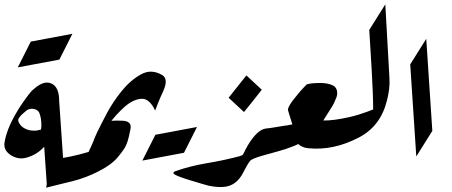

<svg xmlns="http://www.w3.org/2000/svg" viewBox="-20 -866 2088 886"><path d="M254 -591 62 -555 122 -674 314 -710Z M78 -135Q62 -135 44 -142.5Q26 -150 13 -164.5Q0 -179 0 -199Q0 -205 1.5 -211.5Q3 -218 4 -225Q15 -271 39.5 -317Q64 -363 89 -398Q117 -438 130 -450Q168 -485 197 -485Q202 -485 207 -484Q212 -483 216 -481Q253 -466 253 -401L271 -138L197 0L184 -189Q152 -153 104 -139Q92 -135 78 -135ZM171 -288Q171 -318 163 -341Q155 -364 126 -364Q111 -364 100 -354Q91 -347 83.5 -340Q76 -333 70 -325Q64 -318 64 -311Q64 -305 69 -297Q77 -282 95.5 -272.5Q114 -263 138 -263Q146 -263 153.5 -264.5Q161 -266 169 -268Q170 -273 170.5 -278Q171 -283 171 -288Z M389 -165Q396 -179 405 -200.5Q414 -222 427 -250Q452 -305 478 -305Q495 -311 543 -309Q590 -308 582 -270Q575 -233 568.5 -213Q562 -193 552 -178Q542 -163 523 -140Q494 -105 432 -74Q377 -46 318.5 -31Q260 -16 193 0L215 -129Q307 -140 389 -165Z M829 -161 637 -125 697 -244 889 -280Z M696 -356Q669 -413 632 -410Q593 -407 555 -373Q536 -356 517 -335.5Q498 -315 481 -290Q464 -265 450.5 -244.5Q437 -224 426 -207H408Q410 -209 413 -220Q415 -225 419 -234.5Q423 -244 429 -257Q437 -273 448 -295Q459 -317 474 -345Q502 -397 542 -446.5Q582 -496 631 -523Q678 -549 728 -520Q759 -502 733 -445Q720 -417 711 -394.5Q702 -372 696 -356Z M1188 -452Q1168 -426 1147.5 -400.5Q1127 -375 1106 -349L1035 -415L1117 -518Z M1150 -139Q1134 -126 1123 -107.5Q1112 -89 1102 -69Q1079 -25 1043 -10.5Q1007 4 943 -9Q935 -11 914.5 -17Q894 -23 861 -33Q795 -53 783 -63Q775 -70 789 -76Q857 -100 935 -113Q1013 -126 1085 -145Q1112 -153 1131 -174V-173Q1139 -182 1148 -181Q1163 -179 1162 -162Q1161 -145 1150 -139Z M1464 -483Q1495 -482 1515.5 -472Q1536 -462 1536 -436Q1536 -427 1533 -418Q1522 -389 1511 -372L1461 -293Q1432 -249 1394 -224Q1354 -198 1333 -191Q1298 -177 1264 -168Q1230 -159 1192 -148Q1141 -134 1125 -118Q1114 -104 1107 -104Q1100 -104 1095 -112Q1090 -120 1090 -127Q1090 -141 1105 -159V-160Q1110 -170 1114.5 -179Q1119 -188 1124 -196Q1168 -269 1208 -273Q1228 -275 1251 -279Q1274 -283 1299 -287L1298 -286L1329 -292L1309 -357V-360Q1309 -377 1346 -421Q1366 -446 1379 -459.5Q1392 -473 1396 -477Q1419 -483 1454 -483Z M1702 -361Q1702 -397 1700 -445.5Q1698 -494 1695 -546Q1692 -598 1689 -646Q1686 -694 1684 -728L1758 -846L1777 -508Q1779 -480 1775.5 -453Q1772 -426 1765 -400Q1736 -284 1637 -232Q1519 -170 1402 -182Q1381 -184 1364 -195Q1347 -206 1346 -228Q1366 -305 1385 -356Q1392 -333 1413 -322Q1434 -311 1464 -310Q1494 -309 1526 -313.5Q1558 -318 1587 -324.5Q1616 -331 1635 -337Q1681 -352 1702 -361Z M1873 -569 1947 -687 1975 -262 1901 -144Z"/></svg>

Font: Aref Ruqaa Ink
Style: Regular
Weight: 400
Designer: Abdullah Aref
Version: Version 1.005